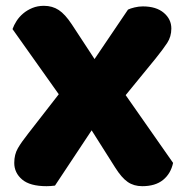

<svg xmlns="http://www.w3.org/2000/svg" viewBox="-20 -632 641 660"><path d="M23 -532Q28 -546 37 -560Q46 -574 59.5 -585.5Q73 -597 91 -604.5Q109 -612 131 -612Q160 -612 182 -597.5Q204 -583 227 -548L305 -429L420 -599Q428 -603 442.5 -606.5Q457 -610 471 -610Q517 -610 543 -588Q569 -566 569 -534Q569 -506 554.5 -484Q540 -462 515 -431L412 -305L575 -72Q567 -35 540.5 -13.5Q514 8 469 8Q440 8 419 -6.5Q398 -21 376 -56L295 -184L169 6Q161 7 154 7.5Q147 8 140 8Q83 8 56 -15Q29 -38 29 -72Q29 -101 41.5 -122.5Q54 -144 77 -173L182 -308Z"/></svg>

Font: Baloo Bhai
Style: Regular
Weight: 400
Designer: Supriya Tembe, Noopur Datye and Ek Type
Foundry: Ek Type
Version: Version 1.100;PS 1.000;hotconv 1.0.88;makeotf.lib2.5.647800;